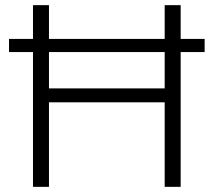

<svg xmlns="http://www.w3.org/2000/svg" viewBox="-20 -725 829 745"><path d="M108 0V-523H15V-574H108V-705H170V-574H619V-705H681V-574H774V-523H681V0H619V-328H170V0ZM170 -382H619V-523H170Z"/></svg>

Font: Nunito Sans 12pt Light
Style: Regular
Weight: 300
Designer: Vernon Adams
Foundry: Vernon Adams
Version: Version 3.101;gftools[0.9.27]